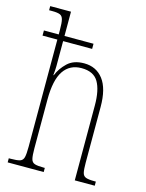

<svg xmlns="http://www.w3.org/2000/svg" viewBox="-115 -831 687 901"><g transform="rotate(15 228.5 -380.0)"><path d="M12 0V-20H21Q52 -20 66 -24.5Q80 -29 84 -45Q88 -61 88 -96V-617H16V-642H88V-664Q88 -698 84 -714Q80 -730 68 -735Q56 -740 31 -740H15V-760H116V-642H257V-617H116V-495Q116 -478 113 -451H115Q129 -486 158.5 -514Q188 -542 239 -542Q298 -542 332 -497.5Q366 -453 366 -364V-94Q366 -61 369.5 -45.5Q373 -30 386 -25Q399 -20 427 -20H435V0H338V-364Q338 -438 315 -477.5Q292 -517 233 -517Q176 -517 146 -472.5Q116 -428 116 -333V-96Q116 -61 120 -45Q124 -29 138 -24.5Q152 -20 182 -20H187V0Z"/></g></svg>

Font: Noto Serif Tamil ExtraCondensed Thin
Style: Italic
Weight: 100
Width: 2
Italic angle: -12°
Designer: Indian Type Foundry, Tom Grace, and the Monotype Design Team
Foundry: Monotype Imaging Inc.
Version: Version 2.003; ttfautohint (v1.8.4.7-5d5b)